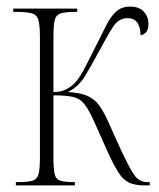

<svg xmlns="http://www.w3.org/2000/svg" viewBox="-20 -562 483 582"><path d="M28 0V-10H35Q65 -10 79 -14.5Q93 -19 97 -35Q101 -51 101 -84V-451Q101 -485 96.5 -501Q92 -517 76.5 -521.5Q61 -526 27 -526H20V-536H214V-526H210Q179 -526 164.5 -521.5Q150 -517 146 -501.5Q142 -486 142 -451V-283Q167 -283 184 -293Q201 -303 210 -314Q223 -329 238 -358Q253 -387 272 -425Q289 -459 302 -485Q315 -511 331.5 -526.5Q348 -542 375 -542Q402 -542 416 -526.5Q430 -511 430 -490Q430 -473 423.5 -465Q417 -457 406 -455Q405 -507 367 -507Q340 -507 323.5 -482Q307 -457 281 -408Q258 -365 238 -332Q218 -299 186 -283Q224 -281 245.5 -271Q267 -261 279.5 -244Q292 -227 304 -202L345 -111Q372 -53 387 -31.5Q402 -10 427 -10H434V0H420Q389 0 371 -8.5Q353 -17 338.5 -40Q324 -63 304 -107L266 -192Q250 -228 236.5 -245.5Q223 -263 202 -268Q181 -273 142 -273V-85Q142 -51 145.5 -35Q149 -19 162.5 -14.5Q176 -10 204 -10H207V0Z"/></svg>

Font: Noto Serif Display ExtraCondensed ExtraLight
Style: Regular
Weight: 200
Width: 2
Designer: Monotype Design Team
Foundry: Monotype Imaging Inc.
Version: Version 2.009